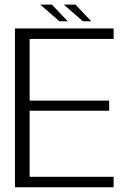

<svg xmlns="http://www.w3.org/2000/svg" viewBox="-20 -796 562 816"><path d="M43.5 0H463V-44.5H106V-325.5H444V-368.5H106V-630.5H463V-675H43.5ZM332.5 -705.5H368L300.5 -776.5H251ZM232.5 -705.5H268L200.5 -776.5H151Z"/></svg>

Font: Anybody Light
Style: Regular
Weight: 300
Designer: Tyler Finck
Foundry: Etcetera Type Company
Version: Version 1.111; ttfautohint (v1.8.4)